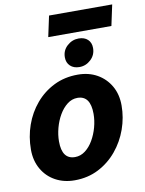

<svg xmlns="http://www.w3.org/2000/svg" viewBox="-96 -939 771 1018"><g transform="rotate(-10 290.0 -430.0)"><path d="M22 -188Q22 -257 44 -319.5Q66 -382 107.5 -431Q149 -480 206.5 -508.5Q264 -537 335 -537Q394 -537 439 -511.5Q484 -486 510 -441Q536 -396 536 -336Q536 -271 514 -209Q492 -147 450.5 -97Q409 -47 351.5 -17.5Q294 12 223 12Q165 12 119.5 -13Q74 -38 48 -83.5Q22 -129 22 -188ZM176 -205Q176 -109 246 -109Q276 -109 301 -128Q326 -147 344 -178Q362 -209 372 -245.5Q382 -282 382 -318Q382 -416 312 -416Q282 -416 257 -396.5Q232 -377 214 -346Q196 -315 186 -278Q176 -241 176 -205ZM284 -639Q284 -676 311 -700.5Q338 -725 373 -725Q404 -725 422 -708Q440 -691 440 -662Q440 -625 413.5 -600Q387 -575 352 -575Q321 -575 302.5 -592.5Q284 -610 284 -639ZM216 -760 240 -872H580L556 -760Z"/></g></svg>

Font: Radio Canada
Style: Bold Italic
Weight: 700
Italic angle: -12°
Designer: Charles Daoud, Etienne Aubert Bonn, Alexandre Saumier Demers, Jacques Le Bailly
Foundry: Radio-Canada
Version: Version 2.104; ttfautohint (v1.8.4.7-5d5b);gftools[0.9.28.de